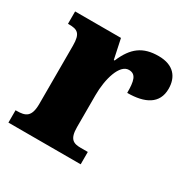

<svg xmlns="http://www.w3.org/2000/svg" viewBox="-129 -671 786 794"><g transform="rotate(30 263.5 -274.5)"><path d="M9 0H354V-59H321C286 -59 264 -67 264 -126V-278C264 -356 288 -438 332 -438C367 -438 373 -407 373 -352C456 -352 513 -380 513 -452C513 -507 483 -549 410 -549C336 -549 293 -518 261 -442H257L237 -536H18V-477H22C63 -477 81 -468 81 -409V-131C81 -68 56 -59 14 -59H9Z"/></g></svg>

Font: Noto Serif Sinhala SemiCondensed Black
Style: Regular
Weight: 900
Width: 4
Designer: Jelle Bosma - Monotype Design Team
Foundry: Monotype Imaging Inc.
Version: Version 2.007